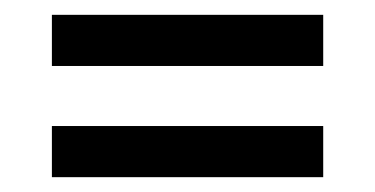

<svg xmlns="http://www.w3.org/2000/svg" viewBox="-20 -436 506 259"><path d="M50 -347V-416H416V-347ZM50 -197V-266H416V-197Z"/></svg>

Font: Podkova VF Beta
Style: Regular
Weight: 400
Designer: Ilya Yudin
Foundry: Cyreal (www.cyreal.org)
Version: Version 2.100